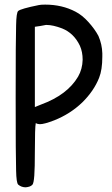

<svg xmlns="http://www.w3.org/2000/svg" viewBox="-20 -799 478 820"><path d="M57.6 -752Q68.4 -761.7 145.5 -777.3Q153.3 -779.3 172.9 -779.3Q245.1 -779.3 302.7 -749Q331.1 -734.4 357.9 -704.6Q384.8 -674.8 400.4 -645.5Q416 -609.4 417 -571.3V-556.6Q417 -501 403.3 -466.8Q380.9 -410.2 331.1 -361.3Q280.3 -312.5 211.9 -285.2Q168.9 -268.6 150.4 -268.6Q140.6 -268.6 132.8 -273.4Q128.9 -254.9 128.9 -152.3Q128.9 -83 126.5 -49.3Q124 -15.6 118.2 -9.8Q113.3 -4.9 106.4 -2.4Q99.6 0 89.8 1Q71.3 1 57.6 -10.7Q49.8 -18.6 48.8 -70.3Q46.9 -121.1 46.9 -380.9Q46.9 -638.7 48.8 -691.4Q49.8 -745.1 57.6 -752ZM321.3 -603.5Q295.9 -657.2 245.1 -677.7Q206.1 -692.4 179.7 -692.4H175.8Q169.9 -691.4 149.4 -687.5H148.4L128.9 -684.6V-341.8L155.3 -352.5Q267.6 -393.6 313.5 -471.7Q332 -503.9 333 -543.9Q333 -577.1 321.3 -603.5Z"/></svg>

Font: sage sans
Style: Regular
Weight: 400
Version: Version 001.032